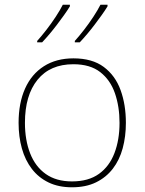

<svg xmlns="http://www.w3.org/2000/svg" viewBox="-20 -786 615 816"><path d="M515 -264Q515 -206 501.5 -156Q488 -106 459.5 -69Q431 -32 388 -11Q345 10 286 10Q229 10 186.5 -10.5Q144 -31 115.5 -68Q87 -105 73 -155Q59 -205 59 -264Q59 -348 86.5 -409.5Q114 -471 166.5 -504.5Q219 -538 292 -538Q372 -538 421 -501.5Q470 -465 492.5 -403Q515 -341 515 -264ZM86 -264Q86 -191 108 -134.5Q130 -78 174.5 -46.5Q219 -15 286 -15Q356 -15 400.5 -47Q445 -79 466.5 -135.5Q488 -192 488 -264Q488 -333 468.5 -389.5Q449 -446 406 -479.5Q363 -513 292 -513Q193 -513 139.5 -447Q86 -381 86 -264ZM437 -759Q426 -741 412 -721.5Q398 -702 382.5 -681.5Q367 -661 351 -642Q335 -623 319 -606H298V-612Q316 -632 337 -659Q358 -686 377 -715Q396 -744 407 -766H437ZM277 -759Q266 -741 252 -721.5Q238 -702 222.5 -681.5Q207 -661 191 -642Q175 -623 159 -606H138V-612Q156 -632 177 -659Q198 -686 217 -715Q236 -744 247 -766H277Z"/></svg>

Font: Noto Sans Khmer Thin
Style: Regular
Weight: 250
Version: Version 2.003